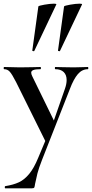

<svg xmlns="http://www.w3.org/2000/svg" viewBox="-38 -751 501 1046"><path d="M222 -15 220 40 50 -303Q28 -346 15.5 -360Q3 -374 -15 -374Q-18 -374 -18 -380Q-18 -386 -15 -386Q13 -386 28 -385L70 -384L139 -385Q155 -386 182 -386Q185 -386 185 -380Q185 -374 182 -374Q156 -374 144 -369.5Q132 -365 132 -355Q132 -347 138 -335L265 -75L228 -16L316 -268Q325 -294 325 -315Q325 -343 309 -358.5Q293 -374 263 -374Q261 -374 261 -380Q261 -386 263 -386Q290 -386 304 -385L364 -384L404 -385Q416 -386 441 -386Q443 -386 443 -380Q443 -374 441 -374Q409 -374 386 -347Q363 -320 343 -267L191 120Q173 166 166 193.5Q159 221 153 251Q151 267 148.5 271Q146 275 135 275H-9Q-12 275 -12 269Q-12 263 -9 263Q35 256 65 242Q95 228 121 196.5Q147 165 170 109ZM145 -472Q142 -472 139.5 -473.5Q137 -475 138 -476L171 -716Q173 -720 204 -725.5Q235 -731 256 -731Q270 -731 269 -727L149 -474Q149 -472 145 -472ZM285 -472Q282 -472 279.5 -473.5Q277 -475 278 -476L311 -716Q313 -720 344 -725.5Q375 -731 396 -731Q410 -731 409 -727L289 -474Q289 -472 285 -472Z"/></svg>

Font: Cormorant Infant
Style: Bold
Weight: 700
Designer: Christian Thalmann (Catharsis Fonts)
Foundry: Catharsis Fonts
Version: Version 4.000